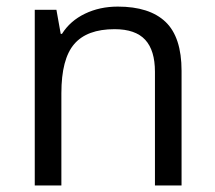

<svg xmlns="http://www.w3.org/2000/svg" viewBox="-20 -565 654 585"><path d="M452.1 0V-346.2Q452.1 -411.6 422.4 -443.8Q392.6 -476.1 329.1 -476.1Q245.1 -476.1 206.1 -430.7Q167 -385.3 167 -280.8V0H85.9V-535.2H151.9L165 -461.9H168.9Q193.8 -501.5 238.8 -523.2Q283.7 -544.9 338.9 -544.9Q435.5 -544.9 484.4 -498.3Q533.2 -451.7 533.2 -349.1V0Z"/></svg>

Font: f3_21440 
Style: Regular
Weight: 400
Foundry: Ascender Corporation
Version: Version 1.10